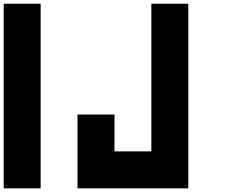

<svg xmlns="http://www.w3.org/2000/svg" viewBox="-20 -820 1240 1040"><path d="M399.9 -199.7H600.1V0H799.8V-799.8H1000V200.2H399.9ZM200.2 200.2H0V-799.8H200.2Z"/></svg>

Font: QuinqueFive
Style: Regular
Weight: 400
Monospace: yes
Designer: GGBotNet
Foundry: GGBotNet
Version: 1.1